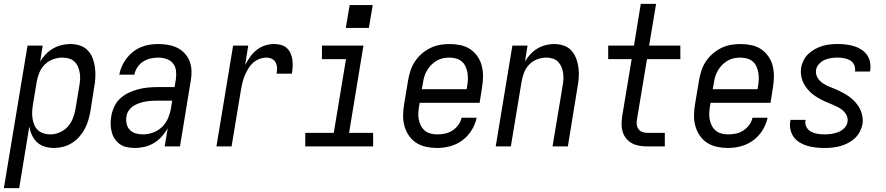

<svg xmlns="http://www.w3.org/2000/svg" viewBox="-48 -755 4568 990"><path d="M-28 215 94 -520H172L159 -437Q171 -458 188 -475.5Q205 -493 226 -505Q247 -517 270 -522.5Q293 -528 315 -528Q341 -528 365 -520Q389 -512 405.5 -494Q422 -476 430.5 -453Q439 -430 442 -404.5Q445 -379 443.5 -353Q442 -327 437 -301L418 -181Q414 -158 407 -134.5Q400 -111 388.5 -89.5Q377 -68 360 -49Q343 -30 322 -17Q301 -4 277.5 2Q254 8 230 8Q206 8 183 1Q160 -6 143.5 -21Q127 -36 117 -57.5Q107 -79 103 -102L51 215ZM211 -62Q235 -62 259 -72Q283 -82 300.5 -101Q318 -120 327.5 -144Q337 -168 341 -192L361 -312Q364 -329 365 -346.5Q366 -364 363 -380.5Q360 -397 353.5 -412Q347 -427 335 -438Q323 -449 307 -453.5Q291 -458 274 -458Q250 -458 226 -449.5Q202 -441 184 -423.5Q166 -406 156 -383Q146 -360 142 -337L122 -217Q119 -199 118 -181Q117 -163 119.5 -145.5Q122 -128 128.5 -112Q135 -96 147 -84.5Q159 -73 176 -67.5Q193 -62 211 -62Z M649 8Q628 8 607.5 4Q587 0 571 -11Q555 -22 544 -38.5Q533 -55 528 -74.5Q523 -94 522.5 -115Q522 -136 526 -157Q530 -181 541 -205Q552 -229 571.5 -247Q591 -265 615 -276.5Q639 -288 664 -294.5Q689 -301 713.5 -303.5Q738 -306 763 -306H852L859 -347Q862 -369 859.5 -390.5Q857 -412 844 -428Q831 -444 810.5 -451Q790 -458 768 -458Q748 -458 728 -453.5Q708 -449 690 -437.5Q672 -426 660 -407.5Q648 -389 645 -370H567Q571 -392 580.5 -413.5Q590 -435 604.5 -454Q619 -473 638 -488Q657 -503 679 -512Q701 -521 723.5 -524.5Q746 -528 768 -528Q794 -528 819.5 -523.5Q845 -519 867 -508Q889 -497 905.5 -478.5Q922 -460 930.5 -437Q939 -414 939.5 -388Q940 -362 935 -335L880 0H801L817 -94Q804 -71 786 -51Q768 -31 745.5 -17.5Q723 -4 698 2Q673 8 649 8ZM690 -62Q716 -62 742.5 -72Q769 -82 789 -102Q809 -122 819.5 -148Q830 -174 834 -200L840 -236H763Q747 -236 731.5 -235Q716 -234 700 -231Q684 -228 668.5 -222.5Q653 -217 639 -208Q625 -199 615.5 -184.5Q606 -170 604 -155Q601 -135 605 -116.5Q609 -98 621.5 -85Q634 -72 652.5 -67Q671 -62 690 -62Z M1068 0 1154 -520H1232L1216 -420Q1227 -441 1241.5 -461.5Q1256 -482 1275.5 -497.5Q1295 -513 1318.5 -520.5Q1342 -528 1365 -528Q1383 -528 1400.5 -523.5Q1418 -519 1430.5 -507.5Q1443 -496 1450 -480.5Q1457 -465 1459.5 -447.5Q1462 -430 1461 -411.5Q1460 -393 1457 -375H1378Q1381 -390 1380.5 -405Q1380 -420 1373.5 -432.5Q1367 -445 1354 -451.5Q1341 -458 1326 -458Q1308 -458 1289.5 -451Q1271 -444 1256.5 -431Q1242 -418 1232 -401Q1222 -384 1214.5 -366.5Q1207 -349 1202.5 -331Q1198 -313 1195 -295L1146 0Z M1526 0V-70H1673L1736 -450H1612V-520H1826L1752 -70H1876V0ZM1735 -611 1755 -729H1874L1854 -611Z M2206 8Q2177 8 2149 2Q2121 -4 2098.5 -18.5Q2076 -33 2060.5 -55.5Q2045 -78 2037.5 -105Q2030 -132 2030.5 -161Q2031 -190 2036 -219L2056 -339Q2060 -364 2068 -389Q2076 -414 2090.5 -436.5Q2105 -459 2125.5 -477Q2146 -495 2170 -507Q2194 -519 2219.5 -523.5Q2245 -528 2270 -528Q2299 -528 2327 -522Q2355 -516 2377 -501Q2399 -486 2414.5 -463.5Q2430 -441 2436.5 -414Q2443 -387 2442.5 -358.5Q2442 -330 2437 -301L2425 -225H2116L2113 -208Q2110 -190 2109 -172.5Q2108 -155 2111.5 -138Q2115 -121 2122.5 -106.5Q2130 -92 2142.5 -81.5Q2155 -71 2172 -66.5Q2189 -62 2206 -62Q2226 -62 2246 -66Q2266 -70 2284 -81.5Q2302 -93 2315 -110.5Q2328 -128 2332 -148H2410Q2403 -115 2384 -84Q2365 -53 2336 -31.5Q2307 -10 2273 -1Q2239 8 2206 8ZM2358 -295 2361 -312Q2364 -330 2364.5 -347.5Q2365 -365 2362 -381.5Q2359 -398 2352 -413Q2345 -428 2332.5 -438.5Q2320 -449 2303 -453.5Q2286 -458 2269 -458Q2252 -458 2235.5 -454.5Q2219 -451 2203.5 -442Q2188 -433 2175.5 -420Q2163 -407 2154 -392Q2145 -377 2140 -360.5Q2135 -344 2133 -328L2127 -295Z M2508 0 2594 -520H2672L2659 -438Q2671 -458 2687 -475.5Q2703 -493 2723.5 -505Q2744 -517 2766 -522.5Q2788 -528 2810 -528Q2836 -528 2860 -519.5Q2884 -511 2899.5 -493Q2915 -475 2923.5 -452Q2932 -429 2935 -404Q2938 -379 2936 -353Q2934 -327 2929 -301L2880 0H2801L2853 -312Q2856 -329 2857 -346Q2858 -363 2855.5 -379.5Q2853 -396 2846.5 -411Q2840 -426 2829 -437Q2818 -448 2802 -453Q2786 -458 2768 -458Q2746 -458 2722.5 -449.5Q2699 -441 2681.5 -423Q2664 -405 2655 -382.5Q2646 -360 2642 -337L2586 0Z M3289 0Q3268 0 3248 -3.5Q3228 -7 3211 -16Q3194 -25 3181.5 -40Q3169 -55 3163 -74Q3157 -93 3157 -113.5Q3157 -134 3160 -155L3209 -450H3088V-520H3221L3256 -735H3335L3299 -520H3460V-450H3288L3237 -143Q3234 -129 3235 -115.5Q3236 -102 3243 -91Q3250 -80 3262.5 -75Q3275 -70 3289 -70H3380V0Z M3706 8Q3677 8 3649 2Q3621 -4 3598.5 -18.5Q3576 -33 3560.5 -55.5Q3545 -78 3537.5 -105Q3530 -132 3530.5 -161Q3531 -190 3536 -219L3556 -339Q3560 -364 3568 -389Q3576 -414 3590.5 -436.5Q3605 -459 3625.5 -477Q3646 -495 3670 -507Q3694 -519 3719.5 -523.5Q3745 -528 3770 -528Q3799 -528 3827 -522Q3855 -516 3877 -501Q3899 -486 3914.5 -463.5Q3930 -441 3936.5 -414Q3943 -387 3942.5 -358.5Q3942 -330 3937 -301L3925 -225H3616L3613 -208Q3610 -190 3609 -172.5Q3608 -155 3611.5 -138Q3615 -121 3622.5 -106.5Q3630 -92 3642.5 -81.5Q3655 -71 3672 -66.5Q3689 -62 3706 -62Q3726 -62 3746 -66Q3766 -70 3784 -81.5Q3802 -93 3815 -110.5Q3828 -128 3832 -148H3910Q3903 -115 3884 -84Q3865 -53 3836 -31.5Q3807 -10 3773 -1Q3739 8 3706 8ZM3858 -295 3861 -312Q3864 -330 3864.5 -347.5Q3865 -365 3862 -381.5Q3859 -398 3852 -413Q3845 -428 3832.5 -438.5Q3820 -449 3803 -453.5Q3786 -458 3769 -458Q3752 -458 3735.5 -454.5Q3719 -451 3703.5 -442Q3688 -433 3675.5 -420Q3663 -407 3654 -392Q3645 -377 3640 -360.5Q3635 -344 3633 -328L3627 -295Z M4203 8Q4180 8 4158 5.5Q4136 3 4115 -3Q4094 -9 4076 -20Q4058 -31 4045.5 -47.5Q4033 -64 4028 -85.5Q4023 -107 4027 -130Q4027 -132 4027.5 -133.5Q4028 -135 4028 -137H4106Q4106 -136 4106 -135Q4106 -134 4105 -133Q4102 -115 4110.5 -99.5Q4119 -84 4134 -76Q4149 -68 4166.5 -65Q4184 -62 4203 -62Q4220 -62 4238 -64.5Q4256 -67 4273.5 -73.5Q4291 -80 4305 -94Q4319 -108 4322 -126Q4325 -144 4317.5 -159.5Q4310 -175 4298 -185.5Q4286 -196 4271 -203.5Q4256 -211 4240 -217.5Q4224 -224 4209 -230.5Q4194 -237 4179.5 -245Q4165 -253 4151.5 -262.5Q4138 -272 4126.5 -283.5Q4115 -295 4105.5 -309Q4096 -323 4090 -338.5Q4084 -354 4082 -371Q4080 -388 4083 -406Q4086 -425 4095.5 -444Q4105 -463 4120.5 -477.5Q4136 -492 4154.5 -502Q4173 -512 4192.5 -518Q4212 -524 4232 -526Q4252 -528 4271 -528Q4293 -528 4314.5 -525.5Q4336 -523 4355.5 -517Q4375 -511 4392.5 -500Q4410 -489 4422 -472.5Q4434 -456 4438 -435Q4442 -414 4439 -392Q4439 -391 4438.5 -389Q4438 -387 4438 -386H4360Q4360 -386 4360 -387Q4360 -388 4361 -389Q4363 -406 4356 -421Q4349 -436 4335 -444Q4321 -452 4304.5 -455Q4288 -458 4271 -458Q4254 -458 4237 -455.5Q4220 -453 4204 -446Q4188 -439 4175 -425Q4162 -411 4160 -395Q4157 -377 4164 -361.5Q4171 -346 4183 -335Q4195 -324 4210 -316.5Q4225 -309 4241 -303Q4257 -297 4272 -290Q4287 -283 4301.5 -275Q4316 -267 4329.5 -257.5Q4343 -248 4354.5 -236.5Q4366 -225 4375.5 -211.5Q4385 -198 4391 -182.5Q4397 -167 4399.5 -149.5Q4402 -132 4399 -114Q4395 -94 4385 -75Q4375 -56 4359 -41.5Q4343 -27 4323.5 -17Q4304 -7 4283.5 -1.5Q4263 4 4243 6Q4223 8 4203 8Z"/></svg>

Font: Iosevka SS04 Oblique
Style: Regular
Weight: 400
Italic angle: -9°
Monospace: yes
Designer: Belleve Invis
Foundry: Belleve Invis
Version: Version 19.0.0; ttfautohint (v1.8.4)